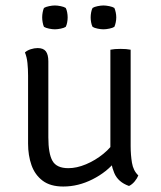

<svg xmlns="http://www.w3.org/2000/svg" viewBox="-20 -672 586 701"><path d="M457 -138.5Q457 -106.5 461.8 -77.8Q466.5 -49 485 -31.5Q481 -21 471.8 -9.8Q462.5 1.5 451 7Q411 -7 397 -40.8Q383 -74.5 383 -114.5V-490.5Q390.5 -492 399.8 -492.8Q409 -493.5 419.5 -493.5Q430.5 -493.5 440 -492.8Q449.5 -492 457 -490.5ZM82.5 -396Q82.5 -420 80.2 -442Q78 -464 71 -480.5Q79 -488 92 -492.2Q105 -496.5 117.5 -496.5Q138.5 -496.5 147.5 -484.5Q156.5 -472.5 156.5 -448V-170.5Q156.5 -111.5 171.5 -84.8Q186.5 -58 229.5 -58Q260 -58 294 -72.2Q328 -86.5 357.2 -110.2Q386.5 -134 403 -163V-85Q370.5 -44 318.2 -17.5Q266 9 211 9Q164 9 135.8 -12.2Q107.5 -33.5 95 -69Q82.5 -104.5 82.5 -147.5ZM134 -608.5Q134 -617.5 135.8 -627Q137.5 -636.5 140.5 -643Q147 -647 159 -649.5Q171 -652 180.5 -652Q189.5 -652 201.8 -649.5Q214 -647 220 -643Q223.5 -636.5 225.2 -627Q227 -617.5 227 -608.5Q227 -599.5 225.2 -590Q223.5 -580.5 220 -574Q214 -570 201.8 -567.5Q189.5 -565 180.5 -565Q171 -565 159 -567.5Q147 -570 140.5 -574Q137.5 -580.5 135.8 -590Q134 -599.5 134 -608.5ZM311 -608.5Q311 -617.5 312.8 -627Q314.5 -636.5 318 -643Q324 -647 336.2 -649.5Q348.5 -652 357.5 -652Q367 -652 379.2 -649.5Q391.5 -647 397.5 -643Q400.5 -636.5 402.5 -627Q404.5 -617.5 404.5 -608.5Q404.5 -599.5 402.5 -590Q400.5 -580.5 397.5 -574Q391.5 -570 379.2 -567.5Q367 -565 357.5 -565Q348.5 -565 336.2 -567.5Q324 -570 318 -574Q314.5 -580.5 312.8 -590Q311 -599.5 311 -608.5Z"/></svg>

Font: Signika
Style: Regular
Weight: 300
Designer: Anna Giedry
Foundry: Anna Giedry
Version: Version 2.000